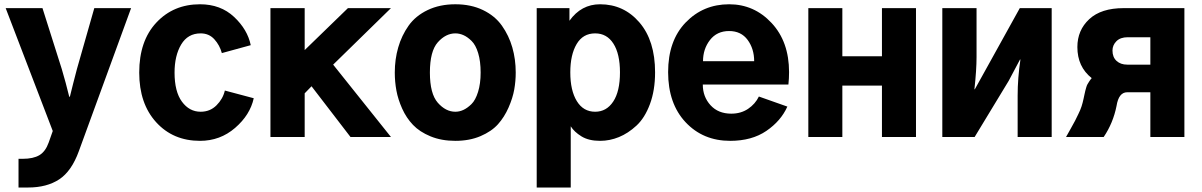

<svg xmlns="http://www.w3.org/2000/svg" viewBox="-20 -625 5483 876"><path d="M5.9 -587.9H173.8L261.7 -310.5Q280.3 -248 295.9 -183.6H298.8Q312.5 -240.2 331.1 -310.5L410.2 -587.9H578.1L339.8 64.5Q306.6 156.2 250 193.4Q193.4 230.5 108.4 230.5H64.5V99.6H83Q131.8 99.6 159.7 83Q187.5 66.4 202.1 25.4L220.7 -27.3Z M615.2 -293.9Q615.2 -438.5 693.4 -522Q771.5 -605.5 892.6 -605.5Q986.3 -605.5 1047.9 -547.9Q1109.4 -490.2 1124 -418.9L992.2 -382.8Q982.4 -418.9 958 -445.8Q933.6 -472.7 895.5 -472.7Q836.9 -472.7 806.6 -421.9Q776.4 -371.1 776.4 -293.9Q776.4 -207 810.1 -161.1Q843.8 -115.2 895.5 -115.2Q938.5 -115.2 967.8 -144.5Q997.1 -173.8 1005.9 -211.9L1137.7 -176.8Q1121.1 -100.6 1052.7 -41.5Q984.4 17.6 892.6 17.6Q769.5 17.6 692.4 -67.4Q615.2 -152.3 615.2 -293.9Z M1213.9 0V-587.9H1370.1V-396.5L1567.4 -587.9H1763.7L1500 -330.1L1763.7 0H1579.1L1401.4 -231.4L1370.1 -199.2V0Z M1941.4 -293.9Q1941.4 -197.3 1977.5 -156.2Q2013.7 -115.2 2057.6 -115.2Q2076.2 -115.2 2094.2 -123.5Q2112.3 -131.8 2130.9 -149.9Q2149.4 -168 2161.1 -205.6Q2172.9 -243.2 2172.9 -293.9Q2172.9 -345.7 2161.6 -382.8Q2150.4 -419.9 2131.3 -438.5Q2112.3 -457 2094.2 -464.8Q2076.2 -472.7 2057.6 -472.7Q2013.7 -472.7 1977.5 -432.1Q1941.4 -391.6 1941.4 -293.9ZM1781.2 -293.9Q1781.2 -354.5 1796.9 -408.7Q1812.5 -462.9 1844.2 -507.8Q1876 -552.7 1931.2 -579.1Q1986.3 -605.5 2057.6 -605.5Q2128.9 -605.5 2183.6 -579.1Q2238.3 -552.7 2270 -507.8Q2301.8 -462.9 2317.4 -408.7Q2333 -354.5 2333 -293.9Q2333 -254.9 2326.2 -216.3Q2319.3 -177.7 2300.3 -134.3Q2281.2 -90.8 2252 -58.1Q2222.7 -25.4 2172.4 -3.9Q2122.1 17.6 2057.6 17.6Q1994.1 17.6 1944.3 -2.9Q1894.5 -23.4 1864.3 -55.2Q1834 -86.9 1814.9 -129.4Q1795.9 -171.9 1788.6 -211.9Q1781.2 -252 1781.2 -293.9Z M2582 -294.9Q2582 -211.9 2611.8 -163.6Q2641.6 -115.2 2695.3 -115.2Q2747.1 -115.2 2777.8 -161.6Q2808.6 -208 2808.6 -294.9Q2808.6 -378.9 2778.8 -425.8Q2749 -472.7 2695.3 -472.7Q2639.6 -472.7 2610.8 -423.8Q2582 -375 2582 -294.9ZM2428.7 230.5V-587.9H2578.1V-530.3Q2631.8 -605.5 2717.8 -605.5Q2826.2 -605.5 2897.5 -522.5Q2968.8 -439.5 2968.8 -294.9Q2968.8 -212.9 2945.3 -149.9Q2921.9 -86.9 2883.8 -51.8Q2845.7 -16.6 2803.7 0.5Q2761.7 17.6 2717.8 17.6Q2666 17.6 2632.8 -2.9Q2599.6 -23.4 2584 -48.8V230.5Z M3028.3 -295.9Q3028.3 -439.5 3108.4 -522.5Q3188.5 -605.5 3306.6 -605.5Q3420.9 -605.5 3500.5 -520Q3580.1 -434.6 3580.1 -295.9Q3580.1 -267.6 3577.1 -239.3H3186.5Q3186.5 -183.6 3221.7 -145Q3256.8 -106.4 3316.4 -106.4Q3360.4 -106.4 3393.1 -128.4Q3425.8 -150.4 3442.4 -184.6L3572.3 -138.7Q3543 -73.2 3476.6 -27.8Q3410.2 17.6 3311.5 17.6Q3187.5 17.6 3107.9 -67.4Q3028.3 -152.3 3028.3 -295.9ZM3187.5 -345.7H3420.9Q3420.9 -402.3 3391.1 -442.9Q3361.3 -483.4 3306.6 -483.4Q3251 -483.4 3219.2 -442.4Q3187.5 -401.4 3187.5 -345.7Z M3668 0V-587.9H3823.2V-368.2H4003.9V-587.9H4159.2V0H4003.9V-234.4H3823.2V0Z M4279.3 0V-587.9H4435.5V-365.2Q4435.5 -305.7 4425.8 -217.8H4427.7L4493.2 -335.9L4632.8 -587.9H4778.3V0H4623V-188.5Q4623 -268.6 4635.7 -353.5H4633.8L4582 -255.9L4426.8 0Z M5055.7 -394.5Q5055.7 -364.3 5074.2 -347.2Q5092.8 -330.1 5123 -330.1H5228.5V-455.1H5125Q5091.8 -455.1 5073.7 -437Q5055.7 -418.9 5055.7 -394.5ZM4843.8 0Q4850.6 -12.7 4865.2 -38.1Q4879.9 -63.5 4885.3 -74.7Q4890.6 -85.9 4899.9 -104.5Q4909.2 -123 4914.6 -139.6Q4919.9 -156.2 4923.8 -174.8Q4924.8 -178.7 4927.7 -192.9Q4930.7 -207 4931.6 -210.4Q4932.6 -213.9 4935.5 -224.6Q4938.5 -235.4 4941.4 -240.2Q4944.3 -245.1 4949.2 -252.9Q4954.1 -260.7 4960.9 -268.6Q4895.5 -320.3 4895.5 -410.2Q4895.5 -487.3 4949.7 -537.6Q5003.9 -587.9 5106.4 -587.9H5383.8V0H5228.5V-204.1H5123Q5084 -204.1 5074.2 -141.6Q5058.6 -63.5 5015.6 0Z"/></svg>

Font: Gothic A1 Black
Style: Regular
Weight: 900
Version: Version 2.50